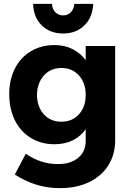

<svg xmlns="http://www.w3.org/2000/svg" viewBox="-20 -777 685 997"><path d="M578 -538V-50Q578 26 542 82.5Q506 139 441 169.5Q376 200 291 200Q225 200 165.5 181Q106 162 57 129L114 21Q190 75 281 75Q347 75 386 42.5Q425 10 425 -45V-106Q398 -68 357 -48Q316 -28 263 -28Q194 -28 140.5 -60.5Q87 -93 57.5 -152Q28 -211 28 -288Q28 -364 57.5 -421.5Q87 -479 140.5 -511Q194 -543 263 -543Q315 -543 356 -522.5Q397 -502 425 -465V-538ZM425 -284Q425 -346 390 -385Q355 -424 299 -424Q243 -424 208 -385Q173 -346 172 -284Q173 -222 207.5 -183.5Q242 -145 299 -145Q355 -145 390 -183.5Q425 -222 425 -284ZM308 -697Q332 -697 348 -713.5Q364 -730 366 -757H464Q461 -687 418 -645Q375 -603 308 -603Q240 -603 197 -645Q154 -687 152 -757H250Q251 -730 267.5 -713.5Q284 -697 308 -697Z"/></svg>

Font: Gontserrat SemiBold
Style: Regular
Weight: 600
Designer: Julieta Ulanovsky
Foundry: Julieta Ulanovsky
Version: Version 6.001